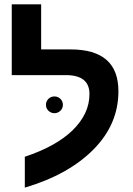

<svg xmlns="http://www.w3.org/2000/svg" viewBox="-20 -833 612 882"><path d="M94 29C229 -11 334 -70 410 -147C486 -224 524 -313 524 -414C524 -542 451 -606 304 -606H169V-813H34V-488H282C355 -488 391 -459 391 -401C391 -340 365 -285 313 -234C261 -184 188 -144 94 -113ZM191 -351C191 -330 209 -313 230 -313C251 -313 269 -330 269 -351C269 -374 251 -390 230 -390C209 -390 191 -374 191 -351Z"/></svg>

Font: Noto Sans Hebrew Droid
Style: Bold
Weight: 700
Designer: Monotype Design Team
Foundry: Monotype Imaging Inc.
Version: Version 1.100